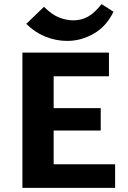

<svg xmlns="http://www.w3.org/2000/svg" viewBox="-20 -914 625 934"><path d="M540 0H89V-658H510V-543H241V-115H540ZM137 -279V-388H470V-279ZM307 -715Q251 -715 199 -736.5Q147 -758 108 -798L194 -881Q233 -842 268.5 -828.5Q304 -815 336 -815Q377 -815 409 -833.5Q441 -852 474 -894L532 -857Q498 -786 436.5 -750.5Q375 -715 307 -715Z"/></svg>

Font: Ysabeau Office ExtraBold
Style: Regular
Weight: 800
Designer: Christian Thalmann (Catharsis Fonts)
Version: Version 2.001;gftools[0.9.30]; featfreeze: tnum,lnum,ss02